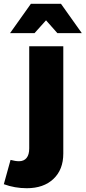

<svg xmlns="http://www.w3.org/2000/svg" viewBox="-83 -783 448 1004"><path d="M0 0ZM16.1 60.1Q42 60.1 55.9 43Q69.8 25.9 69.8 -6.8V-541H248V20Q248 104 196.5 152.6Q145 201.2 57.1 201.2Q-5.9 201.2 -63 180.2L-27.8 53.2Q-2 60.1 16.1 60.1ZM344.7 -609.9H216.8L157.7 -676.8L97.7 -609.9H-30.3L78.6 -763.2H235.8Z"/></svg>

Font: Argentum Sans
Style: Bold
Weight: 700
Designer: Julieta Ulanovsky (Modified by Cristiano Sobral)
Foundry: Julieta Ulanovsky
Version: Version 1.000; ttfautohint (v1.5.65-e2d9)